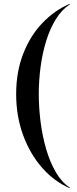

<svg xmlns="http://www.w3.org/2000/svg" viewBox="-20 -820 406 1010"><path d="M348 167.4 347 170Q265.5 135 201.8 62.7Q138.1 -9.6 101.6 -109.1Q65 -208.5 65 -325Q65 -441.5 101.6 -535.9Q138.1 -630.4 201.8 -697.7Q265.5 -765 347 -800L348 -797.4Q305.2 -769.6 274.2 -719.8Q243.2 -669.9 223.2 -605.4Q203.2 -541 193.6 -469Q184 -397 184 -325Q184 -253 193.6 -177.9Q203.2 -102.9 223.2 -34.6Q243.2 33.8 274.2 86.7Q305.2 139.6 348 167.4Z"/></svg>

Font: Bodoni* 72 Medium
Style: Regular
Weight: 500
Version: Version 1.002; ttfautohint (v0.97) -l 8 -r 50 -G 200 -x 14 -